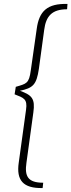

<svg xmlns="http://www.w3.org/2000/svg" viewBox="-20 -788 362 973"><path d="M322 -768C220 -771 178 -732 166 -641L136 -431C127 -364 114 -364 60 -348L54 -310C100 -292 120 -287 112 -232L75 36C62 126 97 167 196 165L199 138C121 138 104 105 114 37L149 -218C159 -288 142 -306 81 -328C147 -342 165 -358 177 -439L204 -637C213 -706 243 -741 320 -741Z"/></svg>

Font: Exo 2 Extra Light
Style: Italic
Weight: 250
Italic angle: -8°
Designer: Natanael Gama
Version: Version 1.001;PS 001.001;hotconv 1.0.88;makeotf.lib2.5.64775